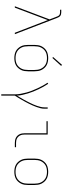

<svg xmlns="http://www.w3.org/2000/svg" viewBox="999 -1786 1002 3040"><g transform="rotate(90 1500.0 -266.0)"><path d="M79 0 287 -550 248 -653Q248 -653 248 -653.5Q248 -654 247 -654V-655Q242 -667 237 -679Q232 -691 222.5 -700Q213 -709 200.5 -712.5Q188 -716 175 -716H134V-735H175Q191 -735 207 -731Q223 -727 235 -716Q247 -705 254 -690Q261 -675 267 -660L521 0H499L298 -522L101 0Z M900 8Q871 8 842.5 2.5Q814 -3 789 -16.5Q764 -30 744.5 -51.5Q725 -73 712.5 -98.5Q700 -124 695.5 -152.5Q691 -181 691 -210V-310Q691 -339 695.5 -367.5Q700 -396 712.5 -421.5Q725 -447 744.5 -468.5Q764 -490 789 -503.5Q814 -517 842.5 -522.5Q871 -528 900 -528Q929 -528 957.5 -522.5Q986 -517 1011 -503.5Q1036 -490 1055.5 -468.5Q1075 -447 1087.5 -421.5Q1100 -396 1104.5 -367.5Q1109 -339 1109 -310V-210Q1109 -181 1104.5 -152.5Q1100 -124 1087.5 -98.5Q1075 -73 1055.5 -51.5Q1036 -30 1011 -16.5Q986 -3 957.5 2.5Q929 8 900 8ZM900 -11Q926 -11 952 -16Q978 -21 1000.5 -33.5Q1023 -46 1040.5 -65.5Q1058 -85 1069 -108.5Q1080 -132 1084 -158Q1088 -184 1088 -210V-310Q1088 -336 1084 -362Q1080 -388 1069 -411.5Q1058 -435 1040.5 -454.5Q1023 -474 1000.5 -486.5Q978 -499 952 -504Q926 -509 900 -509Q874 -509 848 -504Q822 -499 799.5 -486.5Q777 -474 759.5 -454.5Q742 -435 731 -411.5Q720 -388 716 -362Q712 -336 712 -310V-210Q712 -184 716 -158Q720 -132 731 -108.5Q742 -85 759.5 -65.5Q777 -46 799.5 -33.5Q822 -21 848 -16Q874 -11 900 -11ZM897 -594 883 -606 1007 -747 1023 -733Z M1474 215V0Q1474 -46 1465.5 -92Q1457 -138 1445 -182.5Q1433 -227 1416 -270.5Q1399 -314 1379.5 -356Q1360 -398 1338 -438.5Q1316 -479 1290 -517L1307 -528Q1332 -491 1353.5 -452Q1375 -413 1394 -373Q1413 -333 1429.5 -291.5Q1446 -250 1459 -207.5Q1472 -165 1482 -121.5Q1492 -78 1494 -33Q1509 -59 1524.5 -84.5Q1540 -110 1554.5 -136Q1569 -162 1583 -188.5Q1597 -215 1610 -242Q1623 -269 1635 -296Q1647 -323 1656.5 -351.5Q1666 -380 1673 -409Q1680 -438 1680 -468V-520H1701V-468Q1701 -436 1693 -404.5Q1685 -373 1674 -342.5Q1663 -312 1650 -282.5Q1637 -253 1622.5 -224Q1608 -195 1592.5 -166.5Q1577 -138 1561 -110Q1545 -82 1528.5 -54.5Q1512 -27 1494 0V215Z M2244 0Q2224 0 2203 -3.5Q2182 -7 2163.5 -16Q2145 -25 2130 -40Q2115 -55 2106 -74Q2097 -93 2093.5 -113.5Q2090 -134 2090 -155V-501H1899V-520H2110V-155Q2110 -137 2113 -119Q2116 -101 2124 -84.5Q2132 -68 2145 -54.5Q2158 -41 2174 -33Q2190 -25 2208 -22Q2226 -19 2244 -19H2311V0Z M2700 8Q2671 8 2642.5 2.5Q2614 -3 2589 -16.5Q2564 -30 2544.5 -51.5Q2525 -73 2512.5 -98.5Q2500 -124 2495.5 -152.5Q2491 -181 2491 -210V-310Q2491 -339 2495.5 -367.5Q2500 -396 2512.5 -421.5Q2525 -447 2544.5 -468.5Q2564 -490 2589 -503.5Q2614 -517 2642.5 -522.5Q2671 -528 2700 -528Q2729 -528 2757.5 -522.5Q2786 -517 2811 -503.5Q2836 -490 2855.5 -468.5Q2875 -447 2887.5 -421.5Q2900 -396 2904.5 -367.5Q2909 -339 2909 -310V-210Q2909 -181 2904.5 -152.5Q2900 -124 2887.5 -98.5Q2875 -73 2855.5 -51.5Q2836 -30 2811 -16.5Q2786 -3 2757.5 2.5Q2729 8 2700 8ZM2700 -11Q2726 -11 2752 -16Q2778 -21 2800.5 -33.5Q2823 -46 2840.5 -65.5Q2858 -85 2869 -108.5Q2880 -132 2884 -158Q2888 -184 2888 -210V-310Q2888 -336 2884 -362Q2880 -388 2869 -411.5Q2858 -435 2840.5 -454.5Q2823 -474 2800.5 -486.5Q2778 -499 2752 -504Q2726 -509 2700 -509Q2674 -509 2648 -504Q2622 -499 2599.5 -486.5Q2577 -474 2559.5 -454.5Q2542 -435 2531 -411.5Q2520 -388 2516 -362Q2512 -336 2512 -310V-210Q2512 -184 2516 -158Q2520 -132 2531 -108.5Q2542 -85 2559.5 -65.5Q2577 -46 2599.5 -33.5Q2622 -21 2648 -16Q2674 -11 2700 -11Z"/></g></svg>

Font: Iosevka SS04 Thin Extended
Style: Regular
Weight: 100
Width: 7
Monospace: yes
Designer: Belleve Invis
Foundry: Belleve Invis
Version: Version 19.0.0; ttfautohint (v1.8.4)